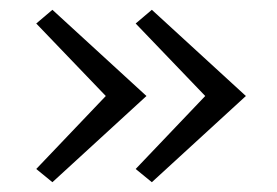

<svg xmlns="http://www.w3.org/2000/svg" viewBox="-20 -407 565 392"><path d="M279 -211 87 -35 54 -62 196 -211 54 -359 87 -387ZM482 -211 290 -35 257 -62 399 -211 257 -359 290 -387Z"/></svg>

Font: Ysabeau Semilight
Style: Regular
Weight: 300
Designer: Christian Thalmann (Catharsis Fonts)
Version: Version 0.003